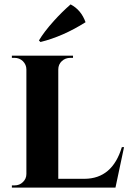

<svg xmlns="http://www.w3.org/2000/svg" viewBox="-20 -853 588 873"><path d="M157 -669Q180 -708 225 -758Q261 -798 301 -833Q349 -808 369 -752Q266 -687 164 -662ZM505 0H34V-10H46Q69 -10 84 -25Q100 -40 100 -62V-537Q100 -559 84 -575Q68 -590 46 -590H34V-600H312V-590H300Q277 -590 261 -575Q245 -560 245 -537V-40H365Q491 -41 534 -184H544Z"/></svg>

Font: Cinzel Bold(RUS BY LYAJKA)
Style: Regular
Weight: 700
Designer: Natanael Gama
Version: Version 1.001;PS 001.001;hotconv 1.0.56;makeotf.lib2.0.21325